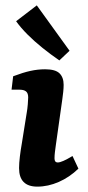

<svg xmlns="http://www.w3.org/2000/svg" viewBox="-20 -688 327 715"><path d="M212 -318 188 -148Q186 -134 184.5 -121.5Q183 -109 183 -98Q183 -83 195 -83Q203 -83 216.5 -89Q230 -95 250 -107L272 -60Q239 -28 199 -10.5Q159 7 119 7Q51 7 51 -62Q51 -80 54 -105Q57 -130 61 -152L80 -271Q82 -282 83.5 -299.5Q85 -317 85 -325Q85 -341 77 -347.5Q69 -354 53 -354H23L29 -404Q66 -418 93.5 -424Q121 -430 148 -430Q186 -430 201.5 -415Q217 -400 217 -372Q217 -361 215.5 -346Q214 -331 212 -318ZM239 -499 201 -463Q169 -485 138.5 -509.5Q108 -534 82.5 -559.5Q57 -585 40 -609L117 -668Z"/></svg>

Font: Rasa
Style: Italic
Weight: 400
Italic angle: -7.10001°
Designer: Anna Giedrys (Yrsa+Rasa design), David Brezina (Yrsa art-direction, Rasa art-direction, design)
Foundry: Rosetta Type Foundry
Version: Version 2.004